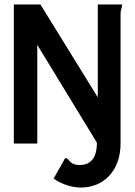

<svg xmlns="http://www.w3.org/2000/svg" viewBox="-20 -643 603 860"><path d="M418 -623V-207L161 -623H42V0H147V-442L414 -4C414 63 387 96 338 96C286 96 295 66 272 65L220 157C260 184 302 197 343 197C443 197 520 123 520 0V-582C520 -600 527 -605 527 -623Z"/></svg>

Font: Inconsolata SemiExpanded
Style: Bold
Weight: 700
Width: 6
Monospace: yes
Designer: Raph Levien, Cyreal, Brenton Simpson
Foundry: Raph Levien, Cyreal, Google
Version: Version 3.100